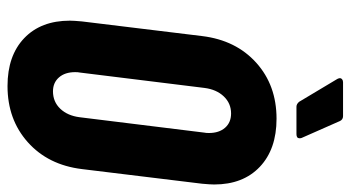

<svg xmlns="http://www.w3.org/2000/svg" viewBox="-231 -694 933 511"><g transform="rotate(90 235.5 -438.5)"><path d="M35 -158Q35 -168 37 -190L76 -510Q87 -600 147 -654Q207 -708 296 -708Q377 -708 424 -663.5Q471 -619 471 -542Q471 -532 469 -510L430 -190Q419 -100 358.5 -46Q298 8 209 8Q128 8 81.5 -36.5Q35 -81 35 -158ZM292 -184 333 -516Q334 -520 334 -528Q334 -555 320 -571Q306 -587 282 -587Q255 -587 236.5 -567.5Q218 -548 214 -516L173 -184Q172 -180 172 -172Q172 -145 186 -129Q200 -113 223 -113Q251 -113 269.5 -132.5Q288 -152 292 -184ZM348 -769Q348 -761 337 -761H264Q257 -761 251 -768L190 -870Q188 -874 188 -877Q188 -880 191 -882.5Q194 -885 199 -885H289Q298 -885 302 -877L347 -775Q348 -773 348 -769Z"/></g></svg>

Font: Barlow Condensed
Style: Bold Italic
Weight: 700
Width: 3
Italic angle: -7°
Designer: Jeremy Tribby
Foundry: Tribby Type
Version: Version 1.408